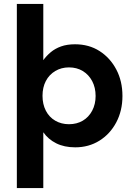

<svg xmlns="http://www.w3.org/2000/svg" viewBox="-20 -740 695 980"><path d="M66 220V-720H201V-433Q217 -455 239 -473.5Q261 -492 291.5 -503Q322 -514 363 -514Q434 -514 488 -479.5Q542 -445 573.5 -385.5Q605 -326 605 -250Q605 -175 573.5 -115.5Q542 -56 487.5 -22Q433 12 364 12Q308 12 267 -8.5Q226 -29 201 -65V220ZM332 -106Q372 -106 402.5 -124Q433 -142 450.5 -175Q468 -208 468 -250Q468 -293 450.5 -326Q433 -359 402.5 -377.5Q372 -396 332 -396Q293 -396 262 -377.5Q231 -359 214 -326.5Q197 -294 197 -251Q197 -208 214 -175Q231 -142 262 -124Q293 -106 332 -106Z"/></svg>

Font: DM Sans 16pt
Style: Bold
Weight: 700
Version: Version 4.004;gftools[0.9.30]